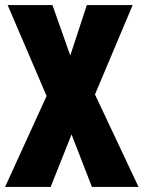

<svg xmlns="http://www.w3.org/2000/svg" viewBox="-22 -734 564 754"><path d="M522 0 351 -363 499 -714H319L254 -516L184 -714H8L161 -357L-2 0H177L259 -206L339 0Z"/></svg>

Font: Noto Sans Devanagari ExtraCondensed Black
Style: Regular
Weight: 900
Width: 2
Designer: Jelle Bosma - Monotype Design Team
Foundry: Monotype Imaging Inc.
Version: Version 2.004